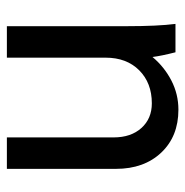

<svg xmlns="http://www.w3.org/2000/svg" viewBox="-10 -536 554 575"><g transform="rotate(-90 267.5 -248.0)"><path d="M483.9 0H398.9Q388.2 -42 384.8 -68.8Q355 -33.2 314.2 -12.2Q273.4 8.8 227.1 8.8Q147 8.8 98.4 -42.7Q49.8 -94.2 49.8 -178.2V-504.9H144V-185.1Q144 -133.3 172.1 -102.1Q200.2 -70.8 246.1 -70.8Q307.1 -70.8 345 -108.6Q382.8 -146.5 382.8 -209V-504.9H477.1V-145Q477.1 -53.2 483.9 0Z"/></g></svg>

Font: LT Superior Med
Style: Regular
Weight: 500
Designer: Daniel Lyons
Foundry: LyonsType
Version: Version 1.000